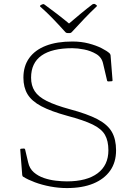

<svg xmlns="http://www.w3.org/2000/svg" viewBox="-20 -950 694 976"><path d="M470 -924Q475 -921 471 -917Q440 -888 410 -856.5Q380 -825 345 -787Q341 -782 335 -782H323Q317 -782 313 -786Q278 -825 247.5 -856.5Q217 -888 185 -916Q181 -920 186 -923Q188 -925 190.5 -926Q193 -927 196 -928Q200 -931 206 -927Q235 -906 269.5 -879.5Q304 -853 340 -823H322Q357 -853 389 -879.5Q421 -906 450 -928Q456 -931 461 -930Q463 -929 465.5 -927.5Q468 -926 470 -924ZM334 -395Q424 -371 475.5 -344Q527 -317 548.5 -279.5Q570 -242 570 -186Q570 -125 540 -82.5Q510 -40 454.5 -17Q399 6 320 6Q278 6 235.5 -2Q193 -10 157 -23.5Q121 -37 99 -51Q94 -53 93 -60L83 -188Q82 -194 88 -194L101 -195Q107 -195 108 -189L123 -125Q130 -93 152 -74Q174 -55 203.5 -45Q233 -35 264 -31.5Q295 -28 320 -28Q421 -28 476 -69Q531 -110 531 -186Q531 -234 513.5 -264.5Q496 -295 451 -317Q406 -339 323 -361Q239 -384 190 -410Q141 -436 120 -471Q99 -506 99 -555Q99 -614 128.5 -655Q158 -696 213.5 -717.5Q269 -739 348 -739Q393 -739 431 -729Q469 -719 496.5 -705Q524 -691 537 -679Q541 -675 542 -669L552 -543Q553 -537 547 -537L531 -536Q525 -536 524 -542L504 -627Q497 -659 469 -675.5Q441 -692 407.5 -698.5Q374 -705 348 -705Q244 -705 191 -667.5Q138 -630 138 -555Q138 -515 156.5 -486.5Q175 -458 218 -436.5Q261 -415 334 -395Z"/></svg>

Font: Hahmlet Thin
Style: Regular
Weight: 250
Version: Version 1.002